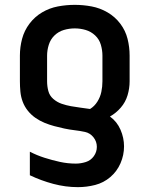

<svg xmlns="http://www.w3.org/2000/svg" viewBox="-20 -558 616 791"><path d="M301 213Q337 213 372 204Q407 195 434.5 171.5Q462 148 476.5 114.5Q491 81 491 45Q491 10 476.5 -23.5Q462 -57 433 -78Q458 -92 477.5 -114.5Q497 -137 505.5 -165.5Q514 -194 514 -223V-329Q514 -364 505.5 -398Q497 -432 475.5 -460.5Q454 -489 423 -507Q392 -525 357.5 -531.5Q323 -538 288 -538Q253 -538 218.5 -531.5Q184 -525 153.5 -507Q123 -489 101.5 -460.5Q80 -432 71 -398Q62 -364 62 -329V-223Q62 -202 64 -180.5Q66 -159 73.5 -139Q81 -119 94.5 -102Q108 -85 126 -72.5Q144 -60 163.5 -52Q183 -44 203.5 -38.5Q224 -33 245 -28.5Q266 -24 287.5 -21.5Q309 -19 330 -14.5Q351 -10 365 7.5Q379 25 379 47Q379 68 366.5 85.5Q354 103 333.5 109.5Q313 116 292 116Q259 116 227 109Q195 102 163.5 92Q132 82 103 67V164Q149 186 199.5 199.5Q250 213 301 213ZM351 -109Q331 -112 311.5 -114.5Q292 -117 272.5 -120.5Q253 -124 234 -130.5Q215 -137 199.5 -150.5Q184 -164 179 -183.5Q174 -203 174 -223V-329Q174 -351 181 -373.5Q188 -396 204.5 -412Q221 -428 243 -434.5Q265 -441 288 -441Q311 -441 333 -434.5Q355 -428 372 -412Q389 -396 395.5 -373.5Q402 -351 402 -329V-223Q402 -201 397.5 -179.5Q393 -158 381 -139Q369 -120 351 -109Z"/></svg>

Font: Iosevka Sparkle Semibold
Style: Regular
Weight: 600
Designer: Belleve Invis
Foundry: Belleve Invis
Version: Version 4.5.0; ttfautohint (v1.8.3)